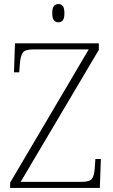

<svg xmlns="http://www.w3.org/2000/svg" viewBox="-20 -928 558 948"><path d="M30 0V-26L418 -684H144Q103 -684 92 -667.5Q81 -651 78 -612L75 -571H49L54 -714H468V-682L82 -30H382Q423 -30 434.5 -46Q446 -62 448 -101L451 -143H478L473 0ZM268 -818Q255 -818 246.5 -827.5Q238 -837 238 -863Q238 -889 246.5 -898.5Q255 -908 268 -908Q282 -908 290 -898.5Q298 -889 298 -863Q298 -837 290 -827.5Q282 -818 268 -818Z"/></svg>

Font: Noto Serif Malayalam ExtraLight
Style: Regular
Weight: 200
Designer: Indian type Foundry, Jelle Bosma, Monotype Design Team
Foundry: Monotype Imaging Inc.
Version: Version 2.104; ttfautohint (v1.8.4.7-5d5b)